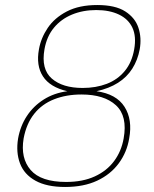

<svg xmlns="http://www.w3.org/2000/svg" viewBox="-20 -732 611 764"><path d="M239 12Q166 12 121 -13Q76 -38 59.5 -82Q43 -126 52 -181Q61 -231 87 -270.5Q113 -310 154 -336Q195 -362 248 -369Q179 -385 151 -428Q123 -471 135 -536Q143 -581 170 -621Q197 -661 246 -686.5Q295 -712 367 -712Q439 -712 478.5 -686.5Q518 -661 531 -621Q544 -581 536 -536Q528 -493 506.5 -459Q485 -425 449.5 -402.5Q414 -380 364 -369Q443 -358 475.5 -307Q508 -256 494 -181Q485 -126 452.5 -82Q420 -38 366.5 -13Q313 12 239 12ZM243 -8Q309 -8 357 -30Q405 -52 434 -91Q463 -130 472 -181Q488 -270 441.5 -313Q395 -356 304 -356Q244 -356 195.5 -337Q147 -318 116 -279Q85 -240 74 -181Q61 -103 102 -55.5Q143 -8 243 -8ZM309 -382Q362 -382 405 -398.5Q448 -415 476.5 -449.5Q505 -484 514 -536Q523 -587 507 -621.5Q491 -656 453.5 -674Q416 -692 363 -692Q310 -692 266.5 -674Q223 -656 194.5 -621.5Q166 -587 157 -536Q143 -457 186 -419.5Q229 -382 309 -382Z"/></svg>

Font: DM Sans Thin
Style: Italic
Weight: 250
Italic angle: -10°
Designer: Colophon Foundry, Jonny Pinhorn
Foundry: Colophon Foundry
Version: Version 4.004;gftools[0.9.30]